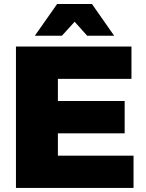

<svg xmlns="http://www.w3.org/2000/svg" viewBox="-20 -932 723 952"><path d="M350.1 -824.2 287.1 -754.9H152.8L263.2 -912.1H436L545.9 -754.9H412.1ZM267.1 -160.2H642.1V0H59.1V-701.2H631.8V-541H267.1V-431.2H598.1V-271H267.1Z"/></svg>

Font: Montserrat-Arabic ExtraBold
Style: Regular
Weight: 800
Designer: Mohamed Gaber
Foundry: Kief Type Foundry
Version: Version 5.008;PS 005.008;hotconv 1.0.88;makeotf.lib2.5.64775